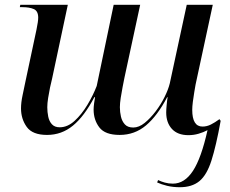

<svg xmlns="http://www.w3.org/2000/svg" viewBox="-20 -556 964 804"><path d="M733 228Q704 228 679.5 222Q655 216 638 208L642 198Q654 204 670 208.5Q686 213 704 213Q753 213 788 159.5Q823 106 849 -11Q832 -2 811.5 4Q791 10 769 10Q724 10 700 -16Q676 -42 676 -85Q676 -97 678 -118Q680 -139 682 -149H680Q639 -71 591.5 -31Q544 9 481 9Q420 9 396 -22.5Q372 -54 372 -97Q372 -108 374 -123Q376 -138 378 -149H375Q333 -69 285.5 -30Q238 9 177 9Q116 9 92 -24.5Q68 -58 68 -102Q68 -127 74.5 -157Q81 -187 86 -212L133 -433Q140 -467 140 -482Q140 -510 121.5 -518Q103 -526 74 -526H63L65 -536H264L198 -226Q194 -211 189.5 -189.5Q185 -168 181.5 -145.5Q178 -123 178 -107Q178 -87 182 -67.5Q186 -48 197.5 -35.5Q209 -23 230 -23Q263 -23 292.5 -50Q322 -77 346 -117Q370 -157 385 -196L456 -536H567L501 -230Q498 -215 493.5 -192Q489 -169 485.5 -146Q482 -123 482 -107Q482 -87 486.5 -67.5Q491 -48 503 -35Q515 -22 538 -22Q562 -22 586 -41.5Q610 -61 632 -90Q654 -119 669.5 -150.5Q685 -182 691 -207L762 -536H871L799 -202Q797 -190 793.5 -170Q790 -150 787.5 -129.5Q785 -109 785 -96Q785 -26 828 -26Q846 -26 863 -34.5Q880 -43 899 -57L904 -50Q885 55 865.5 116Q846 177 815 202.5Q784 228 733 228Z"/></svg>

Font: Noto Serif Display Medium
Style: Italic
Weight: 500
Italic angle: -12°
Designer: Monotype Design Team
Foundry: Monotype Imaging Inc.
Version: Version 2.009